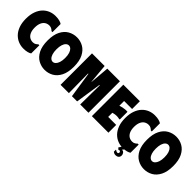

<svg xmlns="http://www.w3.org/2000/svg" viewBox="144 -1780 3021 3021"><g transform="rotate(45 1654.0 -270.0)"><path d="M14 -350Q14 -443 39 -511.5Q64 -580 106.5 -624Q149 -668 203 -689.5Q257 -711 315 -711Q371 -711 407.5 -700.5Q444 -690 460 -677V-496H438Q428 -508 406 -522Q384 -536 354 -536Q311 -536 279 -515Q247 -494 229 -452.5Q211 -411 211 -350Q211 -289 229 -247.5Q247 -206 279 -185Q311 -164 354 -164Q385 -164 406.5 -178Q428 -192 438 -204H460V-23Q444 -10 408 0.5Q372 11 316 11Q259 11 205 -10.5Q151 -32 108 -76Q65 -120 39.5 -188.5Q14 -257 14 -350Z M498 -350Q498 -477 539 -557Q580 -637 647 -674.5Q714 -712 791 -712Q869 -712 935.5 -674.5Q1002 -637 1043 -557Q1084 -477 1084 -350Q1084 -223 1043 -143Q1002 -63 935.5 -25.5Q869 12 791 12Q714 12 647 -25.5Q580 -63 539 -143Q498 -223 498 -350ZM695 -350Q695 -291 708 -250.5Q721 -210 743 -189Q765 -168 791 -168Q818 -168 840 -189Q862 -210 875.5 -250.5Q889 -291 889 -350Q889 -411 875.5 -451Q862 -491 840 -511.5Q818 -532 791 -532Q765 -532 743 -511.5Q721 -491 708 -450.5Q695 -410 695 -350Z M1136 0V-700H1417L1446 -378H1449L1476 -700H1757V0H1573L1578 -431H1570L1505 0H1389L1324 -431H1316L1321 0Z M2201 -700V-527H2023V-422Q2050 -431 2077.5 -437Q2105 -443 2131.5 -445Q2158 -447 2181 -444V-276L2170 -270Q2151 -276 2127.5 -278Q2104 -280 2078 -277Q2052 -274 2023 -265V-173H2201V0H1833V-700Z M2224 -350Q2224 -443 2249 -511.5Q2274 -580 2316.5 -624Q2359 -668 2413 -689.5Q2467 -711 2525 -711Q2581 -711 2617.5 -700.5Q2654 -690 2670 -677V-496H2648Q2638 -508 2616 -522Q2594 -536 2564 -536Q2521 -536 2489 -515Q2457 -494 2439 -452.5Q2421 -411 2421 -350Q2421 -289 2439 -247.5Q2457 -206 2489 -185Q2521 -164 2564 -164Q2595 -164 2616.5 -178Q2638 -192 2648 -204H2670V-23Q2654 -10 2618 0.5Q2582 11 2526 11Q2469 11 2415 -10.5Q2361 -32 2318 -76Q2275 -120 2249.5 -188.5Q2224 -257 2224 -350ZM2547 39Q2571 39 2587 59.5Q2603 80 2603 104Q2603 138 2582.5 155Q2562 172 2533 172Q2509 172 2495.5 165Q2482 158 2473 151V107H2481Q2488 114 2500 119Q2512 124 2521 124Q2534 124 2539.5 116Q2545 108 2545 99Q2545 90 2539 81.5Q2533 73 2522 73Q2515 73 2511.5 75.5Q2508 78 2505 81L2475 55L2510 0H2572L2541 39Z M2708 -350Q2708 -477 2749 -557Q2790 -637 2857 -674.5Q2924 -712 3001 -712Q3079 -712 3145.5 -674.5Q3212 -637 3253 -557Q3294 -477 3294 -350Q3294 -223 3253 -143Q3212 -63 3145.5 -25.5Q3079 12 3001 12Q2924 12 2857 -25.5Q2790 -63 2749 -143Q2708 -223 2708 -350ZM2905 -350Q2905 -291 2918 -250.5Q2931 -210 2953 -189Q2975 -168 3001 -168Q3028 -168 3050 -189Q3072 -210 3085.5 -250.5Q3099 -291 3099 -350Q3099 -411 3085.5 -451Q3072 -491 3050 -511.5Q3028 -532 3001 -532Q2975 -532 2953 -511.5Q2931 -491 2918 -450.5Q2905 -410 2905 -350Z"/></g></svg>

Font: Phudu Black
Style: Regular
Weight: 900
Version: Version 1.005;gftools[0.9.23]